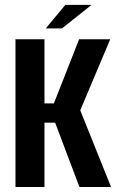

<svg xmlns="http://www.w3.org/2000/svg" viewBox="-20 -748 467 768"><path d="M41.9 0V-591H157.9V-334.5H195.6L296.5 -591H420.9L301 -306.7L424.2 0H297.7L200.6 -257.2H157.9V0ZM163 -634.4 241.3 -728.5H346.2L228 -634.4Z"/></svg>

Font: Alumni Sans SC Thin
Style: Regular
Weight: 100
Designer: Robert E. Leuschke
Foundry: Robert E. Leuschke
Version: Version 1.018